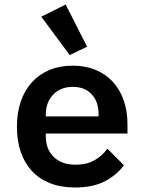

<svg xmlns="http://www.w3.org/2000/svg" viewBox="-20 -819 640 851"><path d="M312 12Q250 12 202 -7Q154 -26 121.5 -61Q89 -96 72 -145.5Q55 -195 55 -257Q55 -320 72.5 -370Q90 -420 122 -455Q154 -490 199.5 -509Q245 -528 302 -528Q358 -528 403 -509.5Q448 -491 479.5 -457Q511 -423 528 -375Q545 -327 545 -269V-227H183V-214Q183 -158 218 -123.5Q253 -89 316 -89Q364 -89 398.5 -108.5Q433 -128 456 -160L529 -87Q501 -46 447.5 -17Q394 12 312 12ZM303 -434Q249 -434 216 -400Q183 -366 183 -310V-303H417V-312Q417 -368 386.5 -401Q356 -434 303 -434ZM163 -745 271 -799 366 -612 289 -575Z"/></svg>

Font: IBM Plex Mono SmBld
Style: Regular
Weight: 600
Monospace: yes
Designer: Mike Abbink, Paul van der Laan, Pieter van Rosmalen
Foundry: Bold Monday
Version: Version 2.3